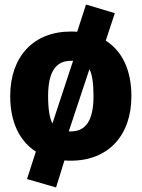

<svg xmlns="http://www.w3.org/2000/svg" viewBox="-20 -690 624 846"><path d="M446 -511 486 -632 359 -670 320 -550C311 -551 302 -551 292 -551C126 -551 25 -439 25 -267C25 -152 66 -68 138 -22L99 99L227 136L264 17C273 18 283 18 292 18C458 18 559 -94 559 -266C559 -382 518 -465 446 -511ZM292 -422H302L211 -146C199 -169 192 -207 192 -267C192 -375 227 -422 292 -422ZM292 -111H283L374 -385C386 -362 392 -325 392 -266C392 -158 357 -111 292 -111Z"/></svg>

Font: Fira Sans ExtraBold
Style: Regular
Weight: 800
Designer: bBox Type GmbH & Carrois Corporate GbR & Edenspiekermann AG
Foundry: bBox Type GmbH & Carrois Corporate GbR & Edenspiekermann AG
Version: Version 4.300;PS 004.300;hotconv 1.0.88;makeotf.lib2.5.64775